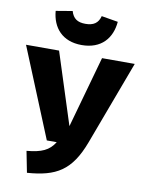

<svg xmlns="http://www.w3.org/2000/svg" viewBox="-117 -999 826 1087"><g transform="rotate(10 296.5 -455.5)"><path d="M294 -748C407 -748 465 -818 473 -913L378 -929C367 -887 340 -870 294 -870C249 -870 223 -887 211 -929L116 -913C124 -818 182 -748 294 -748ZM609 -695H421L306 -284L174 -695H-16L194 -182H251C219 -131 177 -112 91 -104L115 18C281 6 365 -42 429 -213Z"/></g></svg>

Font: Fira Sans ExtraBold
Style: Regular
Weight: 800
Designer: bBox Type GmbH & Carrois Corporate GbR & Edenspiekermann AG
Foundry: bBox Type GmbH & Carrois Corporate GbR & Edenspiekermann AG
Version: Version 4.300;PS 004.300;hotconv 1.0.88;makeotf.lib2.5.64775